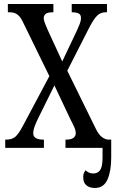

<svg xmlns="http://www.w3.org/2000/svg" viewBox="-20 -734 577 953"><path d="M6 0V-41H11Q40 -41 56.5 -55.5Q73 -70 94 -110L225 -356L96 -620Q83 -649 67.5 -661Q52 -673 29 -673H19V-714H245V-673H242Q215 -673 206 -664.5Q197 -656 197 -644Q197 -634 203.5 -617.5Q210 -601 217 -585L289 -429L362 -583Q370 -601 376 -616Q382 -631 382 -644Q382 -662 369.5 -667.5Q357 -673 338 -673H336V-714H511V-673H504Q481 -673 464.5 -658.5Q448 -644 425 -601L314 -383L456 -94Q471 -64 487.5 -52.5Q504 -41 519 -41H532V48Q532 115 513.5 157Q495 199 451 199Q425 199 409 186Q393 173 393 145Q393 133 396.5 125Q400 117 404 111Q412 118 421 122.5Q430 127 443 127Q466 127 477.5 109.5Q489 92 489 49V0H305V-41H308Q356 -41 356 -74Q356 -85 351 -97.5Q346 -110 329 -143L250 -310L170 -148Q160 -128 152.5 -108Q145 -88 145 -72Q145 -41 195 -41H198V0Z"/></svg>

Font: Noto Serif ExtraCondensed
Style: Regular
Weight: 400
Width: 2
Designer: Monotype Design Team
Foundry: Monotype Imaging Inc.
Version: Version 2.015